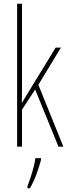

<svg xmlns="http://www.w3.org/2000/svg" viewBox="-20 -831 364 1021"><path d="M97 -412Q97 -377 97 -347.5Q97 -318 96 -284H97Q107 -301 113 -311.5Q119 -322 128 -336L276 -578H304L184 -380L317 -51H291L167 -355L97 -248V-51H71V-811H97ZM198 20Q189 54 174 95Q159 136 139 170H126V160Q133 142 142 114.5Q151 87 158.5 58.5Q166 30 168 10H198Z"/></svg>

Font: Noto Sans Tamil UI ExtraCondensed Thin
Style: Regular
Weight: 100
Width: 2
Designer: Jelle Bosma - Monotype Design Team
Foundry: Monotype Imaging Inc.
Version: Version 2.004; ttfautohint (v1.8.4.7-5d5b)